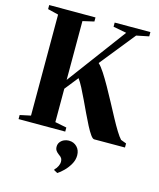

<svg xmlns="http://www.w3.org/2000/svg" viewBox="-143 -844 1003 1208"><g transform="rotate(15 359.0 -240.0)"><path d="M24.5 0V-26.5L94.5 -41.5V-699.5L25 -716.5V-743H326.5V-716.5L253 -699.5V-316.5L538 -699.5L451.5 -716V-743L684 -743.5V-715.5L603 -699L420 -471Q438 -455 460 -421Q482 -387 506.8 -343.2Q531.5 -299.5 556.5 -252.5Q581.5 -205.5 604.8 -162.2Q628 -119 648 -86.8Q668 -54.5 681.5 -40.5L717.5 -27V-0.5L517 0Q507 0 492.8 -20Q478.5 -40 461.5 -72.8Q444.5 -105.5 426 -144.8Q407.5 -184 389 -223.2Q370.5 -262.5 353.5 -295Q336.5 -327.5 322.5 -346.5L253 -259V-41.5L328.5 -26.5V0ZM440 125.5Q440 155.5 424.2 183.2Q408.5 211 387 232.2Q365.5 253.5 348 264.5H347L324 252V247.5Q337.5 235 344.8 219Q352 203 352 191.5Q352 177.5 346.8 168.5Q341.5 159.5 327 150Q315.5 142 308 131.5Q300.5 121 300.5 106Q300.5 87.5 310.5 74.8Q320.5 62 335.2 55.5Q350 49 364 49H367.5Q398 49 419 70.2Q440 91.5 440 125.5Z"/></g></svg>

Font: Merriweather 120pt
Style: Bold
Weight: 700
Designer: Eben Sorkin
Foundry: Eben Sorkin
Version: Version 2.100